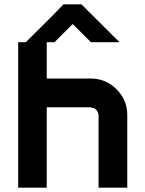

<svg xmlns="http://www.w3.org/2000/svg" viewBox="-20 -860 663 880"><path d="M431.7 0V-333.3Q430 -346.7 421.2 -356.7Q412.5 -366.7 396.7 -366.7V-368.3H194.2V0H63.3V-666.7H98.3Q117.5 -685.8 152.9 -720.8Q188.3 -755.8 217.1 -784.6Q245.8 -813.3 270.8 -840H353.3Q358.3 -835 527.5 -666.7H396.7L313.3 -750L230 -666.7H194.2V-500H396.7Q465 -500 514.2 -450.8Q563.3 -401.7 563.3 -333.3V0Z"/></svg>

Font: 0xA000-Squareish
Style: Squareish-Bold
Weight: 700
Version: Version 0.1